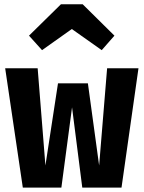

<svg xmlns="http://www.w3.org/2000/svg" viewBox="-20 -856 655 876"><path d="M534.4 0H355.4L308.7 -366.2L260 0H84.1L3.6 -544.6H151.8L187.2 -101L244.6 -475.9H381L432.3 -101L468.7 -544.6H611.8ZM171.8 -627.2 112.3 -693.3 257.9 -836.4H357.4L502.1 -693.3L444.1 -627.2L307.7 -723.6Z"/></svg>

Font: FiraCode Nerd Font
Style: Bold
Weight: 700
Designer: Carrois Corporate, Edenspiekermann AG, Nikita Prokopov
Foundry: Carrois Corporate, Edenspiekermann AG, Nikita Prokopov
Version: Version 6.002;Nerd Fonts 2.1.0